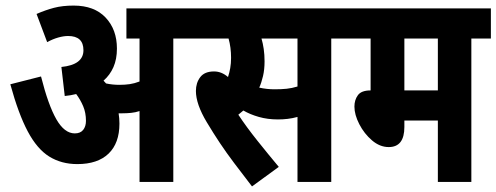

<svg xmlns="http://www.w3.org/2000/svg" viewBox="-20 -652 1779 688"><path d="M408 -209Q408 -139 369 -101.5Q330 -64 257 -64Q200 -64 156.5 -91Q113 -118 79.5 -181Q46 -244 17 -350L127 -378Q153 -275 182 -224.5Q211 -174 248 -174Q268 -174 278 -186.5Q288 -199 288 -219Q288 -248 278 -271.5Q268 -295 253 -315Q233 -310 212 -308L200 -412Q279 -420 279 -472Q279 -523 224 -523Q208 -523 188.5 -517.5Q169 -512 149 -501L111 -602Q143 -616 173.5 -624Q204 -632 244 -632Q318 -632 358.5 -589Q399 -546 399 -478Q399 -440 386.5 -411.5Q374 -383 351 -363Q356 -358 360 -353Q383 -348 408 -348Q428 -348 445 -350.5Q462 -353 480 -360V-514H433V-622H671V-514H601V0H480V-254Q465 -249 449.5 -247.5Q434 -246 419 -246Q412 -246 405 -246Q408 -228 408 -209Z M1167 -514V0H1046V-233Q1028 -228 1010.5 -226Q993 -224 976 -224Q939 -224 907.5 -233Q876 -242 852 -256Q843 -248 834 -241Q863 -197 903 -147Q943 -97 979 -54L883 16Q846 -32 818.5 -68.5Q791 -105 768 -139.5Q745 -174 721 -214Q682 -279 682 -326Q682 -355 697.5 -375.5Q713 -396 747 -396Q774 -396 797 -376Q802 -391 805 -408Q808 -425 808 -445Q808 -482 799 -514H659V-622H1237V-514ZM964 -332Q989 -332 1007.5 -334Q1026 -336 1046 -342V-514H917Q922 -497 925 -476.5Q928 -456 928 -432Q928 -403 922.5 -379.5Q917 -356 909 -338Q936 -332 964 -332Z M1669 -514V0H1549V-220H1429V-197Q1429 -125 1373 -125Q1341 -125 1313 -149Q1285 -173 1267.5 -207Q1250 -241 1250 -270Q1250 -294 1262.5 -311Q1275 -328 1308 -328V-514H1225V-622H1739V-514ZM1549 -514H1429V-328H1549Z"/></svg>

Font: Noto Sans Devanagari UI ExtraCondensed
Style: Bold
Weight: 700
Width: 2
Designer: Jelle Bosma - Monotype Design Team
Foundry: Monotype Imaging Inc.
Version: Version 2.004